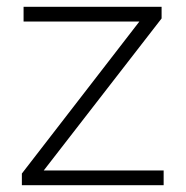

<svg xmlns="http://www.w3.org/2000/svg" viewBox="-20 -542 543 562"><path d="M44 0V-34L388 -479H49V-522H453V-488L108 -43H459V0Z"/></svg>

Font: Montserrat Z Light
Style: Regular
Weight: 300
Designer: Julieta Ulanovsky
Foundry: Julieta Ulanovsky
Version: Version 8.000